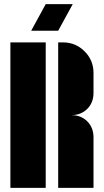

<svg xmlns="http://www.w3.org/2000/svg" viewBox="-20 -904 500 924"><path d="M283 -700Q344 -700 387 -657Q430 -614 430 -553V-457Q430 -410 400 -380Q370 -350 323 -350Q370 -350 400 -320Q430 -290 430 -243V0H260V-350V-700ZM30 0V-700H200V0ZM330 -884 260 -756H130L200 -884Z"/></svg>

Font: Promplate
Style: Bold
Weight: 400
Designer: Evgeny Tarasenko
Foundry: Evgeny Tarasenko
Version: Version 1.000